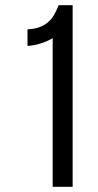

<svg xmlns="http://www.w3.org/2000/svg" viewBox="-20 -720 378 740"><path d="M183 -573V0H260V-700H206C201.3 -688 196 -676.5 190 -665.5C184 -654.5 176.5 -644.8 167.5 -636.5C158.5 -628.2 147.3 -621.3 134 -616C120.7 -610.7 104.7 -607.7 86 -607V-543C104.7 -544.3 122.2 -547.7 138.5 -553C154.8 -558.3 169.7 -565 183 -573Z"/></svg>

Font: SVN-Bebas Neue
Style: Regular
Weight: 400
Designer: Ryoichi Tsunekawa
Foundry: Ryoichi Tsunekawa
Version: Version 001.003